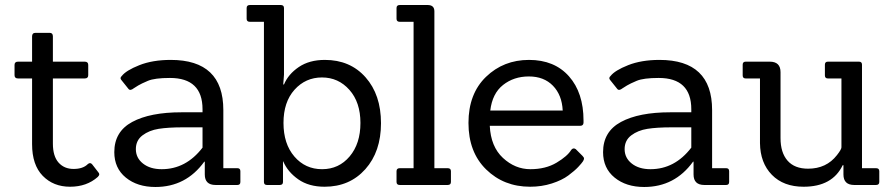

<svg xmlns="http://www.w3.org/2000/svg" viewBox="-20 -738 3566 766"><path d="M372 -51Q376 -47 376 -42.5Q376 -38 370 -32Q326 7 259.5 7Q193 7 150.5 -36.5Q108 -80 108 -163V-425H52Q38 -425 38 -438V-479Q38 -492 52 -492H108V-593Q108 -607 122 -607H178Q191 -607 191 -593V-492H318Q332 -492 332 -479V-438Q332 -425 318 -425H191V-165Q191 -115 213.5 -89.5Q236 -64 273.5 -64Q311 -64 330 -83Q340 -92 348 -82Z M927 0H840Q797 0 797 -42V-93H795Q722 8 600 8Q528 8 482 -29.5Q436 -67 436 -131Q436 -213 507.5 -251.5Q579 -290 704 -290H788V-302Q788 -427 658 -427Q597 -427 570 -415.5Q543 -404 531.5 -397Q520 -390 514 -386Q499 -374 492 -384L464 -419Q457 -427 466 -435Q483 -457 536 -478Q589 -499 661 -499Q871 -499 871 -299V-67H927Q939 -67 939 -55V-12Q939 0 927 0ZM788 -230H709Q651 -230 613 -224Q575 -218 548.5 -198Q522 -178 522 -143Q522 -108 550.5 -85.5Q579 -63 625 -63Q722 -63 788 -149Z M1096 0H1045Q1033 0 1033 -12V-651H977Q964 -651 964 -663V-706Q964 -718 977 -718H1100Q1113 -718 1113 -706V-440L1110 -401H1113Q1130 -442 1172 -470.5Q1214 -499 1276 -499Q1377 -499 1438.5 -429.5Q1500 -360 1500 -246.5Q1500 -133 1437.5 -63Q1375 7 1275 7Q1212 7 1170 -22.5Q1128 -52 1110 -94H1109V-12Q1109 0 1096 0ZM1111 -247.5Q1111 -164 1154.5 -113.5Q1198 -63 1265 -63Q1332 -63 1375 -114Q1418 -165 1418 -247.5Q1418 -330 1374 -379.5Q1330 -429 1264.5 -429Q1199 -429 1155 -380Q1111 -331 1111 -247.5Z M1766 0H1575Q1562 0 1562 -12V-55Q1562 -67 1575 -67H1630V-651H1575Q1562 -651 1562 -663V-706Q1562 -718 1575 -718H1686Q1713 -718 1713 -693V-67H1766Q1779 -67 1779 -55V-12Q1779 0 1766 0Z M2294 -236H1934Q1938 -153 1986.5 -108Q2035 -63 2096 -63Q2157 -63 2200.5 -89Q2244 -115 2259 -140Q2267 -150 2277 -143L2304 -116Q2310 -110 2310 -105.5Q2310 -101 2305.5 -94Q2301 -87 2287 -72Q2273 -57 2247.5 -38Q2222 -19 2181.5 -6Q2141 7 2095 7Q1990 7 1919.5 -62Q1849 -131 1849 -247.5Q1849 -364 1919 -431.5Q1989 -499 2090.5 -499Q2192 -499 2250 -433.5Q2308 -368 2308 -257Q2308 -253 2308 -249Q2308 -236 2294 -236ZM1936 -297H2225Q2222 -359 2186 -396Q2150 -433 2090 -433Q2030 -433 1987 -399Q1944 -365 1936 -297Z M2877 0H2790Q2747 0 2747 -42V-93H2745Q2672 8 2550 8Q2478 8 2432 -29.5Q2386 -67 2386 -131Q2386 -213 2457.5 -251.5Q2529 -290 2654 -290H2738V-302Q2738 -427 2608 -427Q2547 -427 2520 -415.5Q2493 -404 2481.5 -397Q2470 -390 2464 -386Q2449 -374 2442 -384L2414 -419Q2407 -427 2416 -435Q2433 -457 2486 -478Q2539 -499 2611 -499Q2821 -499 2821 -299V-67H2877Q2889 -67 2889 -55V-12Q2889 0 2877 0ZM2738 -230H2659Q2601 -230 2563 -224Q2525 -218 2498.5 -198Q2472 -178 2472 -143Q2472 -108 2500.5 -85.5Q2529 -63 2575 -63Q2672 -63 2738 -149Z M3475 0H3388Q3345 0 3345 -42V-79H3342Q3301 7 3186 7Q3106 7 3059.5 -40.5Q3013 -88 3012 -167V-425H2955Q2943 -425 2943 -437V-480Q2943 -492 2955 -492H3051Q3094 -492 3094 -450V-187Q3094 -129 3122 -97Q3150 -65 3204 -65Q3277 -65 3319 -119Q3337 -142 3337 -150V-425H3283Q3271 -425 3271 -437V-480Q3271 -492 3283 -492H3407Q3419 -492 3419 -480V-67H3475Q3488 -67 3488 -55V-12Q3488 0 3475 0Z"/></svg>

Font: Sanchez
Style: Regular
Weight: 400
Designer: Daniel Hernández
Foundry: LatinoType
Version: Version 1.001